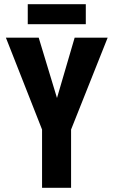

<svg xmlns="http://www.w3.org/2000/svg" viewBox="-20 -893 540 913"><path d="M180 0V-277L8 -714H164L251 -427L335 -714H492L318 -277V0ZM112 -778V-873H388V-778Z"/></svg>

Font: Noto Sans Mono Condensed Extra
Style: Regular
Weight: 800
Width: 3
Designer: Monotype Design Team
Foundry: Monotype Imaging Inc.
Version: Version 1.900